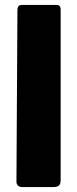

<svg xmlns="http://www.w3.org/2000/svg" viewBox="-20 -762 315 782"><path d="M227 -27Q227 -12 219.5 -6Q212 0 197 0H72Q47 0 47 -23L51 -721Q51 -742 69 -742H210Q227 -742 227 -723Z"/></svg>

Font: Libre Franklin Thin ExtraBold
Style: Regular
Weight: 800
Version: Version 3.000